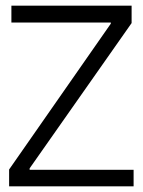

<svg xmlns="http://www.w3.org/2000/svg" viewBox="-20 -654 501 674"><path d="M442 -634V-573L84 -63V-58H449V0H12V-59L369 -571V-575H20V-634Z"/></svg>

Font: Matangi
Style: Regular
Weight: 400
Designer: Prashant Pant
Foundry: The Graphic Ant
Version: Version 3.002